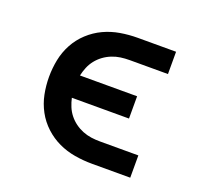

<svg xmlns="http://www.w3.org/2000/svg" viewBox="-96 -633 793 745"><g transform="rotate(20 300.0 -260.0)"><path d="M353 0Q317 0 281.5 -6Q246 -12 214 -27Q182 -42 155.5 -66.5Q129 -91 112 -122.5Q95 -154 88 -189Q81 -224 81 -260Q81 -296 88 -331Q95 -366 112 -397.5Q129 -429 155.5 -453.5Q182 -478 214 -493Q246 -508 281.5 -514Q317 -520 353 -520H511V-428H353Q334 -428 316 -425.5Q298 -423 280.5 -416Q263 -409 248 -398Q233 -387 221.5 -372.5Q210 -358 203 -341Q196 -324 192 -306H428V-214H192Q196 -196 203 -179Q210 -162 221.5 -147.5Q233 -133 248 -122Q263 -111 280.5 -104Q298 -97 316 -94.5Q334 -92 353 -92H511V0Z"/></g></svg>

Font: Iosevka Etoile Semibold
Style: Regular
Weight: 600
Designer: Belleve Invis
Foundry: Belleve Invis
Version: Version 22.1.2; ttfautohint (v1.8.4)